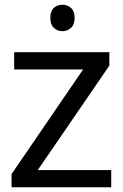

<svg xmlns="http://www.w3.org/2000/svg" viewBox="-20 -793 519 813"><path d="M29 0V-56L332 -499H40V-572H443V-515L140 -73H451V0ZM245 -773Q265 -773 280.5 -759.5Q296 -746 296 -717Q296 -689 280.5 -675Q265 -661 245 -661Q223 -661 208 -675Q193 -689 193 -717Q193 -746 208 -759.5Q223 -773 245 -773Z"/></svg>

Font: hex115
Style: Regular
Weight: 400
Designer: Monotype Design Team
Foundry: Monotype Imaging Inc.
Version: Version 2.013